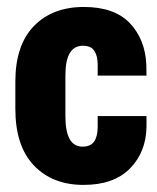

<svg xmlns="http://www.w3.org/2000/svg" viewBox="-20 -517 449 549"><path d="M23.9 -205.6Q23.9 -99.6 76.9 -43.9Q129.9 11.7 218.8 11.7Q305.7 11.7 351.8 -35.4Q397.9 -82.5 398.9 -154.8V-185.1H259.3V-153.8Q259.3 -127.4 249.3 -112.5Q239.3 -97.7 215.8 -97.7Q191.4 -97.7 179.2 -119.4Q167 -141.1 167 -185.1V-300.8Q167 -343.8 179.4 -365Q191.9 -386.2 217.3 -386.2Q240.2 -386.2 249.8 -371.6Q259.3 -356.9 259.3 -332V-300.8H398.9L398.4 -332.5Q395 -404.8 351.1 -450.9Q307.1 -497.1 219.7 -497.1Q129.9 -497.1 76.9 -442.4Q23.9 -387.7 23.9 -283.7Z"/></svg>

Font: Roboto Flex
Style: wght 700 wdth 25 opsz 34 GRAD 0.00 slnt 0.00 XTRA 468 XOPQ 96 YOPQ 79 YTLC 514 YTUC 712 YTAS 750 YTDE -203.00 YTFI 738
Weight: 700
Width: 1
Designer: Berlow after Robertson
Foundry: Google
Version: Version 3.100